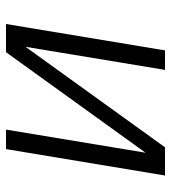

<svg xmlns="http://www.w3.org/2000/svg" viewBox="15 -585 570 640"><g transform="rotate(-90 300.0 -265.0)"><path d="M35 0 123 -530H188L111 -65L446 -530H540L452 0H387L464 -465L129 0Z"/></g></svg>

Font: Iosevka Curly Light Extended
Style: Italic
Weight: 300
Width: 7
Italic angle: -9°
Monospace: yes
Designer: Belleve Invis
Foundry: Belleve Invis
Version: Version 11.1.0; ttfautohint (v1.8.3)